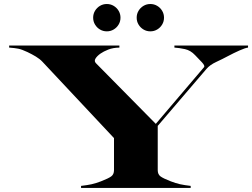

<svg xmlns="http://www.w3.org/2000/svg" viewBox="-20 -924 1240 944"><path d="M652 -837.1Q652 -855.6 661.1 -870.8Q670.2 -886.1 685.5 -895.2Q700.7 -904.3 719.2 -904.3Q737.7 -904.3 752.9 -895.2Q768.2 -886.1 777.3 -870.8Q786.4 -855.6 786.4 -837.1Q786.4 -818.6 777.3 -803.4Q768.2 -788.1 752.9 -779Q737.7 -769.9 719.2 -769.9Q700.7 -769.9 685.5 -779Q670.2 -788.1 661.1 -803.4Q652 -818.6 652 -837.1ZM438 -837.1Q438 -855.6 447.1 -870.8Q456.2 -886.1 471.5 -895.2Q486.7 -904.3 505.2 -904.3Q523.7 -904.3 538.9 -895.2Q554.2 -886.1 563.3 -870.8Q572.4 -855.6 572.4 -837.1Q572.4 -818.6 563.3 -803.4Q554.2 -788.1 538.9 -779Q523.7 -769.9 505.2 -769.9Q486.7 -769.9 471.5 -779Q456.2 -788.1 447.1 -803.4Q438 -818.6 438 -837.1ZM378.5 -10Q409 -13.5 430.5 -18.2Q452 -23 476.5 -32.5Q514 -47 527.2 -57Q540.5 -67 540.5 -87.5V-245L189 -620Q176 -634 156.5 -645.8Q137 -657.5 115 -668Q87.5 -681 70.2 -684.5Q53 -688 25 -690V-700H567V-690Q535.5 -689.5 512.2 -680.2Q489 -671 474 -660.5Q457 -648.5 449.5 -636Q442 -623.5 451.5 -613.5L746 -315L983 -593.5Q989 -600.5 972.5 -618Q956 -635.5 939 -653Q917 -676.5 889.2 -682.5Q861.5 -688.5 837.5 -690V-700H1199.5V-690Q1186 -688.5 1157.8 -676Q1129.5 -663.5 1099.5 -647.5Q1074.5 -634 1043.2 -619.5Q1012 -605 995 -585L755.5 -305V-87.5Q755.5 -67 768.8 -57Q782 -47 819.5 -32.5Q844 -23 865.5 -18.2Q887 -13.5 917.5 -10V0H378.5Z"/></svg>

Font: Engraving CC
Style: Bold
Weight: 700
Designer: indestructible type*
Foundry: Cowboy Collective
Version: Version 1.000